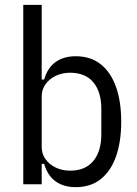

<svg xmlns="http://www.w3.org/2000/svg" viewBox="-20 -760 564 792"><path d="M76 0V-740H152V-432H162Q177 -482 210.5 -505Q244 -528 292 -528Q354 -528 395.5 -495Q437 -462 458.5 -401.5Q480 -341 480 -258Q480 -175 458.5 -114.5Q437 -54 395.5 -21Q354 12 292 12Q244 12 210.5 -11Q177 -34 162 -84H152V0ZM269 -56Q332 -56 365 -96Q398 -136 398 -206V-310Q398 -381 365 -420.5Q332 -460 269 -460Q237 -460 210.5 -447.5Q184 -435 168 -413Q152 -391 152 -362V-154Q152 -125 168 -103Q184 -81 210.5 -68.5Q237 -56 269 -56Z"/></svg>

Font: IBM Plex Sans Condensed
Style: Regular
Weight: 400
Width: 3
Designer: Mike Abbink, Paul van der Laan, Pieter van Rosmalen
Foundry: Bold Monday
Version: Version 3.201